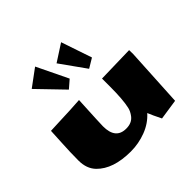

<svg xmlns="http://www.w3.org/2000/svg" viewBox="-211 -1114 1359 1359"><g transform="rotate(-45 468.5 -434.5)"><path d="M570.3 -605 434.6 -795.4 563 -878.4 641.1 -647.5ZM364.7 -602.1 182.1 -791.5 311 -886.7 423.8 -653.3ZM351.6 -247.6Q351.6 -119.6 456.5 -119.6Q513.2 -119.1 542.5 -157.2Q564 -185.5 570.3 -213.4Q585.9 -281.2 585.9 -413.6V-491.7Q647 -493.7 863.8 -498.5Q864.7 -472.7 864.7 -459L840.3 -14.6L686.5 8.3Q654.3 -56.2 639.6 -92.8Q591.3 -38.1 517.8 -10Q444.3 18.1 364.3 18.1Q189 17.6 104.5 -69.3Q57.6 -117.7 57.6 -199Q57.6 -280.3 63 -371.6Q68.4 -462.9 68.8 -485.4Q85.9 -486.8 160.2 -489.3Q234.4 -491.7 267.6 -493.7L363.3 -499.5Q351.6 -274.4 351.6 -247.6Z"/></g></svg>

Font: Seymour One
Style: Book
Weight: 400
Designer: vernon adams
Foundry: vernon adams
Version: Version 1.000; ttfautohint (v0.93) -l 8 -r 50 -G 200 -x 0 -w